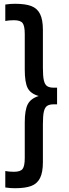

<svg xmlns="http://www.w3.org/2000/svg" viewBox="-20 -867 364 1016"><path d="M8 0ZM185 -359Q143 -346 127 -315.5Q111 -285 111 -219V-31Q111 12 99.5 27Q88 42 54 42Q28 42 8 38V125Q33 129 59 129Q114 129 145.5 117Q177 105 192 75Q207 45 207 -9V-209Q207 -254 212 -276Q217 -298 229 -306.5Q241 -315 265 -315H282V-403H265Q241 -403 229 -411.5Q217 -420 212 -442Q207 -464 207 -509V-709Q207 -763 192 -793Q177 -823 145.5 -835Q114 -847 59 -847Q33 -847 8 -843V-756Q28 -760 54 -760Q88 -760 99.5 -745Q111 -730 111 -687V-499Q111 -431 126.5 -401Q142 -371 185 -359Z"/></svg>

Font: Biryani
Style: Regular
Weight: 400
Designer: Dan Reynolds and Mathieu Reguer
Foundry: Dan Reynolds and Mathieu Reguer
Version: Version 1.004; ttfautohint (v1.1) -l 5 -r 5 -G 72 -x 0 -D la